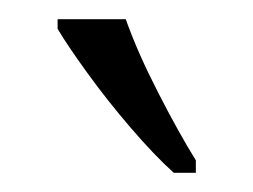

<svg xmlns="http://www.w3.org/2000/svg" viewBox="-20 -786 264 200"><path d="M161 -606Q141 -624 116.5 -652.5Q92 -681 71 -710Q50 -739 40 -756V-766H111Q123 -732 144.5 -690Q166 -648 184 -619V-606Z"/></svg>

Font: Noto Serif Tamil ExtraCondensed Light
Style: Regular
Weight: 300
Width: 2
Designer: Indian Type Foundry, Tom Grace, and the Monotype Design Team
Foundry: Monotype Imaging Inc.
Version: Version 2.004; ttfautohint (v1.8.4.7-5d5b)